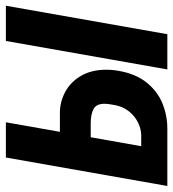

<svg xmlns="http://www.w3.org/2000/svg" viewBox="0 -602 590 654"><g transform="rotate(-90 295.0 -275.0)"><path d="M85.5 -550H205.5L173 -366H237Q275 -366 309 -347.8Q343 -329.5 363.8 -293.8Q384.5 -258 384.5 -208.5Q384.5 -185.5 380.5 -165Q370.5 -107.5 340.8 -70.5Q311 -33.5 270 -16.8Q229 0 183.5 0H-11.5ZM264 -178.5 267 -196.5Q268.5 -206.5 268.5 -214.5Q268.5 -241.5 251 -251.2Q233.5 -261 200.5 -261H154.5L124 -89H160Q183 -89 205 -100Q227 -111 243 -131.2Q259 -151.5 264 -178.5ZM482.5 -550H602.5L505.5 0H385.5Z"/></g></svg>

Font: JuliaMono Black
Style: Italic
Weight: 900
Italic angle: -9°
Monospace: yes
Designer: cormullion
Foundry: corm
Version: Version 0.057; ttfautohint (v1.8.4)